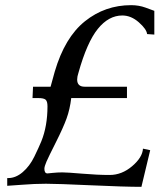

<svg xmlns="http://www.w3.org/2000/svg" viewBox="-20 -720 638 744"><path d="M279 -412Q279 -384 308 -384H472V-340H256Q251 -297 238 -261Q225 -225 196.5 -168.5Q168 -112 160 -93.5Q152 -75 152 -66Q152 -48 164 -48L184 -50Q203 -52 221.5 -52Q240 -52 299 -47Q358 -42 405 -42Q452 -42 492 -76Q532 -110 534 -144L562 -138L528 4Q463 4 332.5 -2Q202 -8 158 -8Q114 -8 64.5 -4Q15 0 8 0V-30Q10 -30 12 -30Q41 -30 68 -53Q95 -76 113 -113Q131 -150 140 -172Q164 -231 164 -308Q164 -327 157 -333.5Q150 -340 128 -340H106L108 -384H176L192 -442Q231 -575 309 -637.5Q387 -700 488 -700Q518 -700 544 -690.5Q570 -681 578 -678V-586L550 -588Q548 -607 518 -633.5Q488 -660 454 -660Q401 -660 359 -608Q317 -556 284 -438Q279 -423 279 -412Z"/></svg>

Font: Montaga
Style: Regular
Weight: 400
Designer: Alejandra Rodriguez
Foundry: Alejandra Rodriguez
Version: Version 1.001